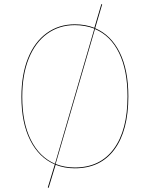

<svg xmlns="http://www.w3.org/2000/svg" viewBox="-20 -808 727 932"><path d="M603 -340Q603 -174 535.5 -82.5Q468 9 343 9Q293 9 250 -8L216 104L212 102L246 -10Q169 -43 126.5 -127.5Q84 -212 84 -338Q84 -446 116 -525.5Q148 -605 207 -647.5Q266 -690 343 -690Q395 -690 438 -673L472 -788L476 -787L442 -671Q519 -638 561 -553.5Q603 -469 603 -340ZM247 -13 438 -669Q393 -686 343 -686Q267 -686 209 -644Q151 -602 119.5 -523.5Q88 -445 88 -338Q88 -213 129.5 -129.5Q171 -46 247 -13ZM599 -340Q599 -467 558 -551Q517 -635 441 -667L250 -12Q293 5 343 5Q466 5 532.5 -85.5Q599 -176 599 -340Z"/></svg>

Font: FiraGO Four
Style: Regular
Weight: 100
Designer: bBox Type
Foundry: bBox Type GmbH
Version: Version 1.001